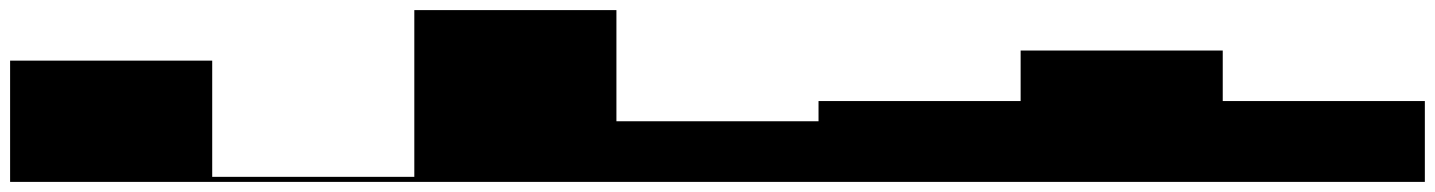

<svg xmlns="http://www.w3.org/2000/svg" viewBox="-20 -360 2840 380"><path d="M0 -240Q0 -240 0 -240Q0 -240 0 -240Q0 -240 0 -240V0Q0 0 0 0Q0 0 0 0Q0 0 0 0H400Q400 0 400 0Q400 0 400 0Q400 0 400 0V-240Q400 -240 400 -240Q400 -240 400 -240Q400 -240 400 -240Z M400 -10Q400 -10 400 -10Q400 -10 400 -10V0Q400 0 400 0Q400 0 400 0H800Q800 0 800 0Q800 0 800 0V-10Q800 -10 800 -10Q800 -10 800 -10Z M800 -340Q800 -340 800 -340Q800 -340 800 -340Q800 -340 800 -340V0Q800 0 800 0Q800 0 800 0Q800 0 800 0H1200Q1200 0 1200 0Q1200 0 1200 0Q1200 0 1200 0V-340Q1200 -340 1200 -340Q1200 -340 1200 -340Q1200 -340 1200 -340Z M1200 -120Q1200 -120 1200 -120Q1200 -120 1200 -120V0Q1200 0 1200 0Q1200 0 1200 0H1600Q1600 0 1600 0Q1600 0 1600 0V-120Q1600 -120 1600 -120Q1600 -120 1600 -120Z M1600 -160Q1600 -160 1600 -160Q1600 -160 1600 -160V0Q1600 0 1600 0Q1600 0 1600 0H2000Q2000 0 2000 0Q2000 0 2000 0V-160Q2000 -160 2000 -160Q2000 -160 2000 -160Z M2000 -260Q2000 -260 2000 -260Q2000 -260 2000 -260Q2000 -260 2000 -260V0Q2000 0 2000 0Q2000 0 2000 0Q2000 0 2000 0H2400Q2400 0 2400 0Q2400 0 2400 0Q2400 0 2400 0V-260Q2400 -260 2400 -260Q2400 -260 2400 -260Q2400 -260 2400 -260Z M2400 -160Q2400 -160 2400 -160Q2400 -160 2400 -160V0Q2400 0 2400 0Q2400 0 2400 0H2800Q2800 0 2800 0Q2800 0 2800 0V-160Q2800 -160 2800 -160Q2800 -160 2800 -160Z"/></svg>

Font: Wavefont
Style: Regular
Weight: 400
Monospace: yes
Version: Version 3.003